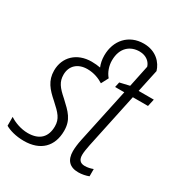

<svg xmlns="http://www.w3.org/2000/svg" viewBox="-187 -893 970 1031"><g transform="rotate(30 298.0 -377.5)"><path d="M109 10C212 10 270 -49 270 -145C270 -214 236 -245 182 -295C136 -335 116 -361 116 -405C116 -460 154 -495 213 -495C254 -495 288 -481 313 -465L336 -509C315 -533 303 -568 303 -601C303 -682 353 -717 408 -717C452 -717 477 -691 484 -666L456 -532L396 -518L389 -486H446L374 -149C368 -121 365 -94 365 -75C365 -19 393 10 446 10C469 10 492 5 510 -2V-47C494 -41 478 -37 459 -37C430 -37 418 -54 418 -82C418 -99 422 -121 427 -147L499 -486H593L603 -531H509L539 -671C526 -716 484 -765 407 -765C314 -765 254 -697 254 -604C254 -578 259 -555 267 -536C251 -539 233 -541 213 -541C121 -541 61 -482 61 -399C61 -336 94 -299 142 -257C192 -212 215 -188 215 -141C215 -76 179 -37 106 -37C63 -37 19 -54 -7 -72V-17C17 -3 58 10 109 10Z"/></g></svg>

Font: Noto Sans Condensed Light
Style: Italic
Weight: 300
Width: 3
Italic angle: -12°
Designer: Monotype Design Team
Foundry: Monotype Imaging Inc.
Version: Version 2.013